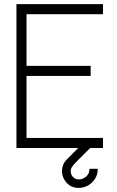

<svg xmlns="http://www.w3.org/2000/svg" viewBox="-20 -720 571 934"><path d="M60 0V-700H481V-651H109V-399.5H421V-350.5H109V-49H481V0ZM361.5 194Q325.5 193.5 303.5 168.5Q281.5 143.5 281.5 112.5Q281.5 97 287.2 82.2Q293 67.5 305.5 55L389.5 -29L418.5 0Q376.5 42 356.5 62Q336.5 82 330.2 92Q324 102 324 113Q324 128 334.2 140Q344.5 152 363 153Q382 153 398.8 139Q415.5 125 415.5 101H455.5Q455.5 141 427.8 167.5Q400 194 361.5 194Z"/></svg>

Font: Urbanist ExtraLight
Style: Regular
Weight: 200
Designer: Corey Hu
Foundry: Corey Hu
Version: Version 1.330; ttfautohint (v1.8.4.7-5d5b)